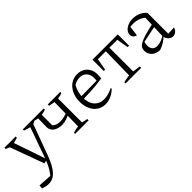

<svg xmlns="http://www.w3.org/2000/svg" viewBox="62 -1298 2307 2307"><g transform="rotate(-45 1215.5 -144.5)"><path d="M-29 183 -24 135 149 146Q175 113 193 83.5Q211 54 226.5 19.5Q242 -15 259 -62L405 -473H457L300 -47Q252 82 197.5 142Q143 202 68 202Q47 202 22.5 197Q-2 192 -29 183ZM205 -10 36 -473H108L262 -24ZM84 -432Q61 -436 39.5 -444Q18 -452 -2 -462V-483H189V-462ZM433 -432Q402 -435 371 -443Q340 -451 310 -462V-483H489V-462Z M716 0V-19Q736 -26 760.5 -31.5Q785 -37 805 -39L811 -445L734 -460V-483H946V-463Q927 -457 911.5 -452.5Q896 -448 872 -445V-38L946 -23V0ZM685 -186Q617 -186 574 -216.5Q531 -247 531 -302L534 -445L472 -460V-483H666V-463Q648 -457 631 -452.5Q614 -448 595 -445V-268Q610 -250 636 -240.5Q662 -231 700 -231Q767 -231 838 -267L837 -235Q803 -214 764 -200Q725 -186 685 -186Z M1229 8Q1169 8 1123.5 -22.5Q1078 -53 1052.5 -107.5Q1027 -162 1027 -234Q1027 -308 1054 -366Q1081 -424 1129 -457.5Q1177 -491 1241 -491Q1293 -491 1331.5 -468.5Q1370 -446 1391.5 -406.5Q1413 -367 1413 -315L1410 -250Q1355 -241 1303.5 -236Q1252 -231 1194.5 -228Q1137 -225 1064 -224L1065 -266L1351 -270L1353 -315Q1353 -372 1320 -407Q1287 -442 1234 -442Q1210 -442 1184 -434.5Q1158 -427 1136 -413Q1113 -375 1101.5 -331.5Q1090 -288 1090 -244Q1090 -150 1135.5 -98.5Q1181 -47 1258 -47Q1325 -47 1407 -87L1412 -74Q1371 -34 1324 -13Q1277 8 1229 8Z M1924 -483V-291H1900L1874 -441H1740V-38L1839 -23V0H1573V-21Q1598 -26 1623 -31.5Q1648 -37 1672 -39L1679 -441H1544L1517 -291H1494V-483Z M2378 5Q2349 5 2324 -17Q2299 -39 2289 -83L2300 -390Q2234 -444 2140 -444Q2120 -444 2100.5 -441Q2081 -438 2063 -433L2096 -452L2079 -313Q2051 -319 2036.5 -336Q2022 -353 2022 -377Q2022 -409 2044 -435Q2066 -461 2103.5 -476Q2141 -491 2187 -491Q2238 -491 2282 -471Q2326 -451 2359 -414V-60L2460 -64Q2455 -42 2442 -26.5Q2429 -11 2412.5 -3Q2396 5 2378 5ZM2152 10Q2088 9 2048.5 -27Q2009 -63 2009 -120Q2009 -148 2022 -169Q2035 -190 2068 -207.5Q2101 -225 2161 -243Q2221 -261 2315 -281V-240L2068 -189L2089 -201Q2084 -186 2081.5 -168.5Q2079 -151 2079 -137Q2079 -95 2100 -71.5Q2121 -48 2163 -48Q2194 -48 2230 -61Q2266 -74 2306 -102V-85Q2272 -53 2235.5 -29.5Q2199 -6 2152 10Z"/></g></svg>

Font: Piazzolla 24pt Light
Style: Regular
Weight: 300
Designer: Juan Pablo del Peral
Foundry: Huerta Tipografica
Version: Version 2.005